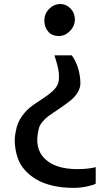

<svg xmlns="http://www.w3.org/2000/svg" viewBox="-20 -684 552 949"><path d="M334.5 -410.6Q351.6 -389.2 363.8 -353.3Q376 -317.4 377.4 -276.9Q378.4 -251.5 364.5 -228Q350.6 -204.6 329.1 -187.7Q307.6 -170.9 281.5 -152.6Q255.4 -134.3 232.2 -119.1Q209 -104 191.7 -84.2Q174.3 -64.5 170.9 -43.9Q148.4 48.3 200.9 100.1Q253.4 151.9 362.8 151.9Q417 151.9 453.1 142.1V223.6Q443.4 230.5 410.4 237.5Q377.4 244.6 343.8 244.6Q287.1 244.6 240.2 233.6Q193.4 222.7 160.6 203.4Q127.9 184.1 103.8 157.5Q79.6 130.9 68.6 99.6Q57.6 68.4 54 33.4Q50.3 -1.5 58.6 -37.1Q65.4 -77.6 89.1 -110.4Q112.8 -143.1 142.1 -163.6Q171.4 -184.1 199.7 -202.4Q228 -220.7 248.3 -241.9Q268.6 -263.2 270.5 -287.6Q271 -294.9 271.5 -301.5Q272 -308.1 271.2 -315.4Q270.5 -322.8 270.3 -327.6Q270 -332.5 268.1 -341.1Q266.1 -349.6 265.4 -353.3Q264.6 -356.9 262 -367.2Q259.3 -377.4 258.3 -380.4Q257.3 -383.3 253.7 -395.5Q250 -407.7 249 -410.6ZM278.8 -664.1Q306.6 -664.1 327.9 -642.8Q349.1 -621.6 350.1 -589.8Q350.6 -556.2 326.2 -531Q301.8 -505.9 271 -505.9Q238.3 -505.9 219.2 -526.9Q200.2 -547.9 199.2 -579.1Q198.2 -614.3 222.2 -639.2Q246.1 -664.1 278.8 -664.1Z"/></svg>

Font: HaufeMerriweatherSans
Style: Regular
Weight: 400
Designer: Eben Sorkin ( eben@eyebytes.com )
Foundry: Eben Sorkin
Version: Version 1.56